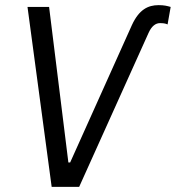

<svg xmlns="http://www.w3.org/2000/svg" viewBox="-20 -727 684 747"><path d="M493 -629C521 -690 556 -707 597 -707C619 -707 630 -704 644 -700L632 -632C623 -636 615 -637 602 -637C586 -637 570 -626 558 -599L288 0H181L87 -700H171L246 -95H253Z"/></svg>

Font: Fixel Text 20240404
Style: Italic
Weight: 400
Width: 4
Italic angle: -10°
Designer: AlfaBravo + MacPaw
Foundry: Kyrylo Tkachov, Marchela Mozhyna, Serhii Makarenko, Maria Weinstein, Zakhar Kryvoshyya
Version: Version 1.211;Glyphs 3.2 (3225)